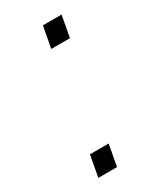

<svg xmlns="http://www.w3.org/2000/svg" viewBox="-143 -579 528 632"><g transform="rotate(-30 121.5 -263.0)"><path d="M116 -445 131 -526H202L187 -445ZM38 0 53 -81H124L109 0Z"/></g></svg>

Font: Archivo Expanded Thin
Style: Italic
Weight: 250
Width: 7
Italic angle: -10°
Designer: Hector Gatti
Foundry: Omnibus-Type
Version: Version 2.001